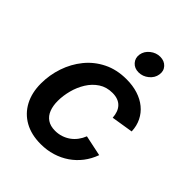

<svg xmlns="http://www.w3.org/2000/svg" viewBox="-216 -879 1010 1010"><g transform="rotate(45 289.5 -374.0)"><path d="M262.2 11.2Q192.4 11.2 142.1 -16.8Q91.8 -44.9 64.7 -95.9Q37.6 -147 37.6 -215.3Q37.6 -278.8 57.9 -338.6Q78.1 -398.4 116.7 -446Q155.3 -493.7 211.7 -521.7Q268.1 -549.8 340.8 -549.8Q387.2 -549.8 425.5 -537.6Q463.9 -525.4 491.9 -502.4Q520 -479.5 536.1 -447Q552.2 -414.6 553.7 -374.5L432.1 -355Q430.7 -376 424.6 -392.8Q418.5 -409.7 407 -421.9Q395.5 -434.1 378.7 -440.4Q361.8 -446.8 339.4 -446.8Q295.4 -446.8 262.7 -425.3Q230 -403.8 208.3 -368.9Q186.5 -334 175.8 -293Q165 -252 165 -212.9Q165 -177.2 175.5 -149.9Q186 -122.6 208.5 -107.2Q231 -91.8 266.1 -91.8Q290 -91.8 311.8 -98.9Q333.5 -106 351.6 -118.9Q369.6 -131.8 383.3 -150.1Q397 -168.5 405.3 -189.9L521 -165.5Q506.3 -124.5 481.2 -92Q456.1 -59.6 422.6 -36.6Q389.2 -13.7 348.6 -1.2Q308.1 11.2 262.2 11.2ZM359.4 -619.6Q328.6 -619.6 310.5 -640.1Q292.5 -660.6 296.9 -689.5Q301.8 -718.8 326.9 -738.8Q352.1 -758.8 382.3 -758.8Q413.1 -758.8 431.4 -738.8Q449.7 -718.8 444.8 -689.5Q440.4 -660.6 415.3 -640.1Q390.1 -619.6 359.4 -619.6Z"/></g></svg>

Font: Inter 16pt SemiBold
Style: Italic
Weight: 600
Italic angle: -9.3988°
Version: Version 4.001;git-66647c0bb